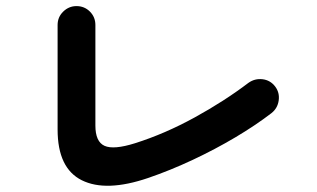

<svg xmlns="http://www.w3.org/2000/svg" viewBox="-20 -685 1040 630"><path d="M466 -101Q328 -54 248.5 -93.5Q169 -133 169 -260V-603Q169 -629 187.5 -647Q206 -665 231 -665Q257 -665 275 -647Q293 -629 293 -603V-273Q293 -220 323 -206.5Q353 -193 423 -215Q521 -246 618.5 -299.5Q716 -353 795 -413Q816 -428 841.5 -425Q867 -422 883 -401Q898 -381 894.5 -355.5Q891 -330 871 -314Q819 -274 752.5 -234.5Q686 -195 612.5 -160.5Q539 -126 466 -101Z"/></svg>

Font: Zen Maru Gothic
Style: Bold
Weight: 700
Designer: Yoshimichi Ohira
Foundry: Positype
Version: Version 1.001